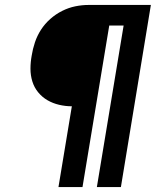

<svg xmlns="http://www.w3.org/2000/svg" viewBox="-20 -755 640 775"><path d="M216 0 270 -326Q244 -326 218.5 -332Q193 -338 171.5 -350.5Q150 -363 134 -382.5Q118 -402 110.5 -426.5Q103 -451 103 -477.5Q103 -504 108 -531Q112 -557 121 -584Q130 -611 145.5 -635Q161 -659 183 -678.5Q205 -698 231 -711Q257 -724 284 -729.5Q311 -735 337 -735H589L468 0H371L479 -652H421L313 0Z"/></svg>

Font: Iosevka Aile Semibold
Style: Italic
Weight: 600
Italic angle: -9°
Designer: Belleve Invis
Foundry: Belleve Invis
Version: Version 31.1.0; ttfautohint (v1.8.4)